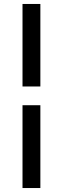

<svg xmlns="http://www.w3.org/2000/svg" viewBox="-20 -729 316 968"><path d="M183.5 -293H93.5V-709H183.5ZM183.5 219H93.5V-198.5H183.5Z"/></svg>

Font: Anek Gurmukhi Medium SemiExpanded
Style: Regular
Weight: 500
Width: 6
Version: Version 1.003